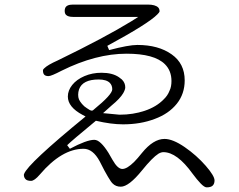

<svg xmlns="http://www.w3.org/2000/svg" viewBox="-20 -766 1040 836"><path d="M275.4 -345.7Q275.4 -299.8 339.8 -265.6L352.5 -258.8Q100.6 -52.7 85 -8.8Q84 -7.8 84 -3.4Q84 1 85.9 5.9Q87.9 10.7 90.8 13.7Q97.7 21.5 115.2 21.5Q129.9 21.5 153.3 -5.9Q249 -118.2 343.8 -118.2Q384.8 -118.2 414.1 -63.5Q437.5 -16.6 450.2 3.9Q463.9 27.3 470.7 33.2Q484.4 46.9 505.9 46.9Q541 46.9 598.6 -24.4Q643.6 -80.1 669.9 -96.7Q681.6 -103.5 691.4 -103.5Q751 -103.5 818.4 -9.8Q837.9 16.6 854 33.2Q870.1 49.8 879.9 49.8Q898.4 49.8 906.2 42Q914.1 34.2 914.1 19.5Q914.1 0 876 -43.9Q835.9 -89.8 784.2 -125.5Q732.4 -161.1 696.3 -161.1Q647.5 -161.1 597.7 -99.6Q579.1 -76.2 564.5 -61.5Q533.2 -30.3 512.7 -30.3Q492.2 -30.3 469.7 -70.3Q433.6 -137.7 405.3 -153.3Q397.5 -157.2 390.6 -157.2Q357.4 -157.2 284.2 -118.2L272.5 -133.8Q291 -152.3 397.5 -240.2Q463.9 -224.6 515.6 -224.6Q591.8 -224.6 653.3 -248Q714.8 -270.5 750 -314.5Q784.2 -357.4 784.2 -416Q784.2 -489.3 727.5 -529.3Q669.9 -570.3 578.1 -570.3Q540 -570.3 455.1 -547.9L447.3 -566.4Q626 -663.1 665 -703.1Q673.8 -711.9 674.8 -715.8Q674.8 -727.5 668.9 -733.4Q656.2 -746.1 623 -746.1H297.9Q269.5 -746.1 263.7 -730.5Q261.7 -725.6 261.7 -718.8Q261.7 -707 267.6 -701.2Q276.4 -692.4 297.9 -692.4H582L552.7 -673.8Q436.5 -602.5 231.4 -502.9Q231.4 -502.9 231.4 -502.9Q187.5 -483.4 172.9 -468.8Q167 -463.9 167 -460Q167 -446.3 172.9 -440.4Q178.7 -434.6 191.4 -434.6Q203.1 -434.6 248 -458Q397.5 -532.2 531.2 -532.2Q652.3 -532.2 698.2 -486.3Q726.6 -458 726.6 -413.1Q726.6 -401.4 724.6 -390.6Q722.7 -379.9 717.8 -370.1Q710 -349.6 692.4 -333Q661.1 -300.8 610.4 -283.7Q559.6 -266.6 501 -266.6H500L428.7 -273.4L465.8 -306.6Q502.9 -336.9 516.6 -360.4Q525.4 -376 525.4 -385.7Q525.4 -405.3 510.7 -419.9L498 -429.7Q469.7 -449.2 421.9 -449.2Q381.8 -449.2 347.7 -434.6Q313.5 -419.9 294.4 -396Q275.4 -372.1 275.4 -345.7ZM468.8 -377Q468.8 -354.5 388.7 -289.1Q384.8 -284.2 379.9 -284.2Q376 -284.2 370.6 -287.1Q365.2 -290 358.4 -294.9Q346.7 -301.8 336.9 -313.5Q327.1 -325.2 323.7 -333.5Q320.3 -341.8 320.3 -353.5Q320.3 -365.2 324.2 -377Q339.8 -419.9 409.2 -419.9Q443.4 -419.9 458 -405.3Q468.8 -394.5 468.8 -377Z"/></svg>

Font: FakePearl
Style: ExtraLight
Weight: 300
Version: Version 1.2